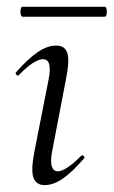

<svg xmlns="http://www.w3.org/2000/svg" viewBox="-20 -527 329 556"><path d="M109.2 9Q85 9 77 -12Q69 -33 79.8 -89L120.8 -297Q132.4 -355.6 104.2 -355.6Q92.6 -355.6 74.5 -344Q56.4 -332.4 35.2 -310Q32 -306 27.6 -310.5Q23.2 -315 27 -318.2Q61.4 -357.2 89.2 -376.1Q117 -395 142.6 -395Q168.2 -395 175 -373.3Q181.8 -351.6 171.4 -299.4L131 -89Q125.2 -58.6 130.2 -44.7Q135.2 -30.8 147.2 -30.8Q158.2 -30.8 176 -42.4Q193.8 -54 214.6 -75.4Q218.6 -79.4 222.6 -75Q226.6 -70.6 222.6 -67.4Q190 -29.6 162.6 -10.3Q135.2 9 109.2 9ZM45.2 -478.6Q41.6 -478.6 39.9 -485.8Q38.2 -493 39.9 -500.2Q41.6 -507.4 45.2 -507.4H282.8Q287.4 -507.4 288.7 -500.2Q290 -493 288.7 -485.8Q287.4 -478.6 282.8 -478.6Z"/></svg>

Font: Cormorant Infant Light
Style: Italic
Weight: 300
Italic angle: -10°
Designer: Christian Thalmann (Catharsis Fonts)
Foundry: Catharsis Fonts
Version: Version 4.001